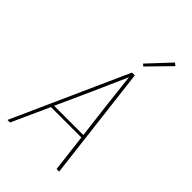

<svg xmlns="http://www.w3.org/2000/svg" viewBox="-281 -1062 1161 1161"><g transform="rotate(45 300.0 -481.0)"><path d="M23 0 353 -735H377L465 0H443L414 -241H154L45 0ZM162 -260H412L384 -490Q378 -543 372 -596Q366 -649 360 -702Q336 -649 313 -596Q290 -543 266 -490ZM375 -809 362 -821 494 -962 511 -948Z"/></g></svg>

Font: Iosevka Thin Extended Oblique
Style: Regular
Weight: 100
Width: 7
Italic angle: -9°
Monospace: yes
Designer: Belleve Invis
Foundry: Belleve Invis
Version: Version 32.5.0; ttfautohint (v1.8.4)